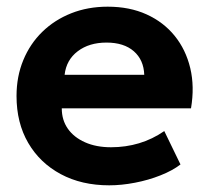

<svg xmlns="http://www.w3.org/2000/svg" viewBox="-20 -540 627 575"><path d="M307 15Q224.5 15 162 -18.5Q99.5 -52 64.5 -112Q29.5 -172 29.5 -252.5Q29.5 -311 49.8 -360Q70 -409 106.8 -444.8Q143.5 -480.5 193.2 -500.2Q243 -520 302.5 -520Q368 -520 418.8 -497Q469.5 -474 503 -432.8Q536.5 -391.5 549.8 -336Q563 -280.5 552 -215.5H165Q165 -180.5 183.2 -154.5Q201.5 -128.5 234.8 -113.8Q268 -99 312.5 -99Q356.5 -99 396.5 -111Q436.5 -123 472 -147.5L520.5 -47.5Q496.5 -29 460.5 -14.8Q424.5 -0.5 384.2 7.2Q344 15 307 15ZM173.5 -316H412Q410.5 -360.5 380.8 -386.5Q351 -412.5 299 -412.5Q247 -412.5 212.8 -386.5Q178.5 -360.5 173.5 -316Z"/></svg>

Font: Geologica Roman SemiBold
Style: Regular
Weight: 600
Designer: Sindre Bremnes, Frode Helland
Foundry: Monokrom Skriftforlag AS
Version: Version 1.010;gftools[0.9.28]